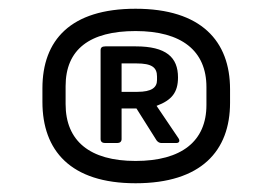

<svg xmlns="http://www.w3.org/2000/svg" viewBox="-20 -723 620 439"><path d="M290 -304C440 -304 506 -378 506 -488V-519C506 -629 440 -703 290 -703C141 -703 77 -631 77 -521V-490C77 -379 141 -304 290 -304ZM290 -355C185 -355 130 -401 130 -485V-526C130 -610 185 -652 290 -652C395 -652 452 -607 452 -524V-483C452 -400 395 -355 290 -355ZM220 -396H248C254 -396 258 -399 258 -405V-475H292L338 -402C341 -398 345 -396 349 -396H383C390 -396 392 -401 388 -407L338 -481C373 -494 387 -512 387 -546C387 -592 360 -617 290 -617H221C213 -617 210 -614 210 -608V-405C210 -399 214 -396 220 -396ZM258 -513V-578H292C327 -578 339 -569 339 -548V-540C339 -523 327 -513 294 -513Z"/></svg>

Font: Sofia Sans Cond SemiBold
Style: Regular
Weight: 600
Width: 3
Designer: Botio Nikoltchev, Ani Petrova
Foundry: lettersoup
Version: Version 4.100